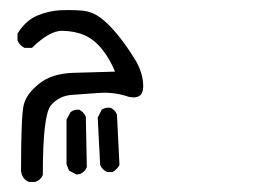

<svg xmlns="http://www.w3.org/2000/svg" viewBox="-20 -32 540 379"><path d="M37.1 327.1Q27.3 323.2 23.4 313.5L21.5 306.6Q21.5 196.3 26.9 174.8Q32.2 153.3 57.1 133.3Q82 113.3 124 111.8Q166 110.4 207 109.4Q197.3 85 181.6 65.4Q166 45.9 147 37.6Q127.9 29.3 103 28.8Q78.1 28.3 43 62.5H28.3Q18.6 57.6 14.6 47.9V34.2Q31.2 7.8 54.2 -1.5Q77.1 -10.7 98.1 -11.7Q119.1 -12.7 140.1 -11.2Q161.1 -9.8 178.2 2.9Q195.3 15.6 213.4 38.1Q231.4 60.5 247.1 86.4Q262.7 112.3 262.7 138.7Q262.7 165 234.4 159.2Q206.1 149.4 176.3 151.4Q146.5 153.3 121.6 155.3Q96.7 157.2 80.6 175.8Q64.5 194.3 64.5 313.5Q60.5 323.2 49.8 327.1ZM130.9 312.5 116.2 304.7 111.3 292V204.1L119.1 189.5Q126 183.6 136.7 184.6Q145.5 189.5 149.4 198.2L151.4 297.9Q147.5 307.6 137.7 311.5ZM191.4 307.6Q181.6 302.7 177.7 293.9L172.9 200.2L180.7 184.6Q187.5 179.7 198.2 180.7Q207 184.6 210.9 194.3L215.8 293.9Q210.9 302.7 202.1 307.6Z"/></svg>

Font: NaikaiFont
Style: Regular
Weight: 400
Version: Version 1.67